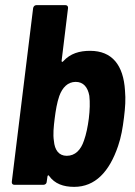

<svg xmlns="http://www.w3.org/2000/svg" viewBox="-20 -720 525 748"><path d="M467 -367C461 -466 417 -522 331 -522C290 -522 254 -512 226 -481C222 -477 220 -479 220 -483L245 -688C246 -695 242 -700 235 -700H122C115 -700 110 -695 109 -688L26 -12C25 -5 29 0 36 0H149C156 0 162 -5 162 -12L165 -33C166 -37 169 -39 171 -35C193 -4 227 8 269 8C351 8 406 -51 440 -151C452 -186 458 -221 463 -262C468 -302 470 -333 467 -367ZM307 -172C295 -136 273 -113 240 -113C209 -113 193 -136 190 -171C186 -196 189 -226 193 -258C197 -290 202 -320 211 -346C223 -379 244 -401 275 -401C305 -401 322 -380 328 -347C331 -321 330 -291 326 -258C322 -227 316 -197 307 -172Z"/></svg>

Font: Barlow Semi Condensed
Style: Bold Italic
Weight: 700
Width: 4
Italic angle: -7°
Designer: Jeremy Tribby
Foundry: Tribby Type
Version: Version 1.422;hotconv 1.0.109;makeotfexe 2.5.65596